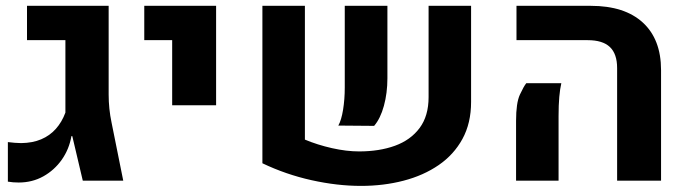

<svg xmlns="http://www.w3.org/2000/svg" viewBox="-20 -604 2297 642"><path d="M42.5 6.3Q33.7 6.3 24.2 5.6Q14.6 4.9 6.3 3.4V-128.9Q18.1 -127.4 29.3 -126.5Q40.5 -125.5 50.8 -125.5Q88.9 -126 117.7 -138.2Q146.5 -150.4 166.7 -173.1Q187 -195.8 198.7 -227.5V-469.7H70.3V-584.5H343.3V-288.1Q343.3 -240.2 353 -194.3L392.1 0H256.8L221.7 -148.9H218.8Q211.4 -105.5 186.8 -70.3Q162.1 -35.2 125 -14.4Q87.9 6.3 42.5 6.3Z M555.7 -252V-469.7H462.4V-584.5H702.6V-252Z M999.5 -584.5V-137.2Q1041.5 -119.6 1090.1 -108.6Q1138.7 -97.7 1180.7 -97.7Q1248.5 -97.7 1300.8 -116.7Q1353 -135.7 1383.1 -176Q1413.1 -216.3 1413.1 -279.3V-584.5H1555.2V-263.2Q1555.2 -192.4 1526.4 -139.6Q1497.6 -86.9 1446.8 -52Q1396 -17.1 1329.3 0.2Q1262.7 17.6 1187 17.6Q1107.4 17.6 1021.7 -1.5Q936 -20.5 857.4 -58.1V-584.5ZM1111.3 -184.1Q1121.6 -202.6 1127.2 -237.3Q1132.8 -272 1132.8 -311.5V-584.5H1275.4V-342.3Q1275.4 -293 1263.7 -250.2Q1252 -207.5 1231 -183.1Z M2043.5 0V-376.5Q2043.5 -423.8 2019.3 -446.8Q1995.1 -469.7 1945.3 -469.7H1707V-584.5H1955.6Q2068.4 -584.5 2129.4 -528.6Q2190.4 -472.7 2190.4 -369.6V0ZM1705.6 0V-200.2Q1705.6 -259.8 1718.3 -287.4Q1731 -314.9 1739.7 -325.7H1856.9Q1852.5 -306.6 1850.1 -279.8Q1847.7 -252.9 1847.7 -215.8V0Z"/></svg>

Font: Heebo
Style: Bold
Weight: 700
Designer: Oded Ezer
Foundry: Ezer Type House
Version: Version 3.100